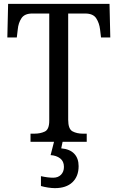

<svg xmlns="http://www.w3.org/2000/svg" viewBox="-20 -734 609 994"><path d="M138 0V-42H158Q189 -42 212 -53Q235 -64 235 -109V-664H147Q107 -664 91 -639.5Q75 -615 72 -582L67 -540H18L22 -714H547L551 -540H503L498 -582Q494 -615 478 -639.5Q462 -664 421 -664H333V-114Q333 -66 355.5 -54Q378 -42 409 -42H429V0ZM264 240Q249 240 229 237Q209 234 192 229V178Q228 186 255 186Q281 186 296 170.5Q311 155 311 130Q311 101 291.5 86Q272 71 242 69L262 -9H306L297 34Q342 38 364.5 62Q387 86 387 126Q387 179 355 209.5Q323 240 264 240Z"/></svg>

Font: Noto Serif SemiCondensed
Style: Regular
Weight: 400
Width: 4
Designer: Monotype Design Team
Foundry: Monotype Imaging Inc.
Version: Version 2.013